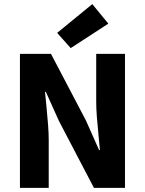

<svg xmlns="http://www.w3.org/2000/svg" viewBox="-20 -914 705 934"><path d="M77 0V-652H228L398 -328L462 -184H466Q465 -198 459.5 -253Q454 -308 451 -347.5Q448 -387 448 -422V-652H588V0H437L267 -325L203 -467H199Q201 -447 206 -396Q211 -345 214 -305Q217 -265 217 -231V0ZM324 -680 258 -754 429 -894 507 -799Z"/></svg>

Font: Toshiba Sans
Style: Bold
Weight: 700
Designer: Paul D. Hunt
Foundry: Toshiba Corporation
Version: Version 2.020;PS 2.0;hotconv 1.0.86;makeotf.lib2.5.63406